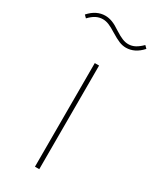

<svg xmlns="http://www.w3.org/2000/svg" viewBox="-217 -757 664 812"><g transform="rotate(30 115.0 -351.0)"><path d="M126 0H105V-506H126ZM186 -628Q169 -628 152 -635Q135 -642 109 -658Q87 -672 72 -678Q57 -684 43 -684Q25 -684 9.5 -676Q-6 -668 -22 -651L-34 -663Q-16 -683 3.5 -692.5Q23 -702 44 -702Q61 -702 78.5 -695.5Q96 -689 121 -672Q143 -658 158 -652Q173 -646 187 -646Q205 -646 220.5 -654.5Q236 -663 252 -679L264 -667Q246 -647 226.5 -637.5Q207 -628 186 -628Z"/></g></svg>

Font: IBM Plex Sans Thin
Style: Regular
Weight: 250
Designer: Mike Abbink, Paul van der Laan, Pieter van Rosmalen
Foundry: Bold Monday
Version: Version 3.201